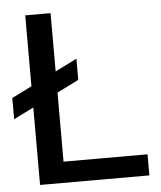

<svg xmlns="http://www.w3.org/2000/svg" viewBox="-57 -748 663 793"><g transform="rotate(-5 274.5 -351.5)"><path d="M77.1 0V-703.1H182.1V-87.4H530.3V0ZM-5.9 -279.8V-367.7L272 -506.3V-418.5Z"/></g></svg>

Font: Schibsted Grotesk Medium
Style: Regular
Weight: 500
Designer: Bakken & Baeck AS, Henrik Kongsvoll
Foundry: Schibsted ASA
Version: Version 1.100;gftools[0.9.25]